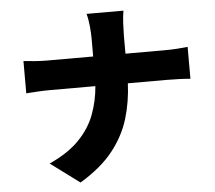

<svg xmlns="http://www.w3.org/2000/svg" viewBox="-58 -865 1115 995"><g transform="rotate(-5 500.0 -367.0)"><path d="M443 -674Q443 -700 439.5 -736.5Q436 -773 428 -801H620Q615 -773 613 -735Q611 -697 611 -673V-578H813Q853 -578 885 -580.5Q917 -583 935 -585V-419Q917 -421 881.5 -422.5Q846 -424 812 -424H610Q606 -329 580 -242Q554 -155 493 -77.5Q432 0 321 67L170 -45Q269 -90 326 -149Q383 -208 409 -278Q435 -348 441 -424H207Q172 -424 140.5 -422Q109 -420 81 -418V-586Q108 -583 139.5 -580.5Q171 -578 203 -578H443Z"/></g></svg>

Font: Source Han Sans CN Heavy
Style: Regular
Weight: 900
Designer: Ryoko NISHIZUKA 西塚涼子 (kana, bopomofo & ideographs); Paul D. Hunt (Latin, Greek & Cyrillic); Sandoll Communications 산돌커뮤니
Foundry: Adobe
Version: Version 2.000;hotconv 1.0.107;makeotfexe 2.5.65593